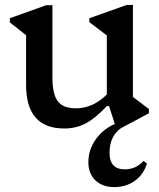

<svg xmlns="http://www.w3.org/2000/svg" viewBox="-20 -509 645 780"><path d="M241 13Q86 13 86 -164V-366L20 -418V-435L168 -488H193V-194Q193 -127 214.5 -98Q236 -69 288 -69Q357 -69 414 -125V-365L343 -419V-435L495 -489H520V-115L585 -66V-49L471 12H452L423 -78H414Q367 -28 328 -7.5Q289 13 241 13ZM444 251Q396 251 367.5 223.5Q339 196 339 150Q339 94 375.5 48.5Q412 3 471 -14V12Q425 45 425 112Q425 179 487 179Q532 179 563 145L577 155Q564 199 528.5 225Q493 251 444 251Z"/></svg>

Font: Platypi
Style: Regular
Weight: 400
Designer: David Sargent
Foundry: Bolt Cutter Type
Version: Version 1.200; ttfautohint (v1.8.4.7-5d5b)